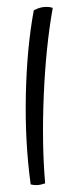

<svg xmlns="http://www.w3.org/2000/svg" viewBox="-20 -528 229 557"><path d="M78 -498Q87 -503 96 -505.5Q105 -508 114 -508Q118 -508 123 -507.5Q128 -507 133 -505Q113 -393 107 -252Q101 -111 111 4Q105 6 98.5 7.5Q92 9 85 9Q81 9 77 8.5Q73 8 69 7Q52 -117 55 -253.5Q58 -390 78 -498Z"/></svg>

Font: Atma Light
Style: Regular
Weight: 300
Designer: Gregori Vincens, Jeremie Hornus, Riccardo Olocco, Yoann Minet.
Foundry: black foundry
Version: Version 1.102;PS 1.100;hotconv 1.0.86;makeotf.lib2.5.63406